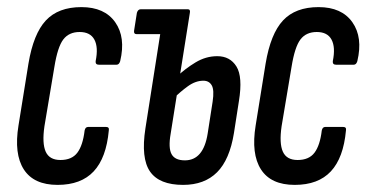

<svg xmlns="http://www.w3.org/2000/svg" viewBox="-20 -514 1035 540"><path d="M142 6Q75 6 47 -37.5Q19 -81 32 -161L60 -335Q74 -419 109 -456.5Q144 -494 209 -494Q274 -494 304 -451.5Q334 -409 318 -342Q315 -332 308 -332H258Q248 -332 249 -342Q257 -381 245.5 -402.5Q234 -424 204 -424Q174 -424 158 -403Q142 -382 133 -326L105 -159Q98 -111 108.5 -87.5Q119 -64 150 -64Q182 -64 197.5 -84.5Q213 -105 218 -147Q220 -157 228 -157H278Q288 -157 286 -147Q279 -70 243.5 -32Q208 6 142 6Z M364 -418Q356 -418 357 -427L365 -478Q368 -488 376 -488H459L449 -418ZM495 6Q428 6 402 -31.5Q376 -69 389 -153L440 -478Q442 -488 449 -488H508Q516 -488 514 -478L460 -138Q453 -98 462.5 -80.5Q472 -63 500 -63Q552 -63 564 -138L578 -228Q583 -261 575.5 -274Q568 -287 552 -287Q530 -287 508.5 -271.5Q487 -256 467 -236L478 -299Q501 -321 530 -338.5Q559 -356 591 -356Q627 -356 645 -327Q663 -298 652 -230L638 -140Q626 -65 590.5 -29.5Q555 6 495 6Z M809 6Q742 6 714 -37.5Q686 -81 699 -161L727 -335Q741 -419 776 -456.5Q811 -494 876 -494Q941 -494 971 -451.5Q1001 -409 985 -342Q982 -332 975 -332H925Q915 -332 916 -342Q924 -381 912.5 -402.5Q901 -424 871 -424Q841 -424 825 -403Q809 -382 800 -326L772 -159Q765 -111 775.5 -87.5Q786 -64 817 -64Q849 -64 864.5 -84.5Q880 -105 885 -147Q887 -157 895 -157H945Q955 -157 953 -147Q946 -70 910.5 -32Q875 6 809 6Z"/></svg>

Font: Sofia Sans Extra Condensed Medium
Style: Italic
Weight: 500
Italic angle: -9°
Version: Version 4.100